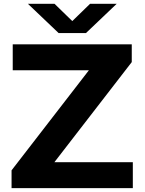

<svg xmlns="http://www.w3.org/2000/svg" viewBox="-20 -968 744 988"><path d="M39.5 0V-91.5L437.5 -606.5H45.5V-740H658V-648.5L260 -133.5H663.5V0ZM281.5 -798 123.5 -948.5H260.5L352 -859.5L443.5 -948.5H580.5L422.5 -798Z"/></svg>

Font: Encode Sans Expanded
Style: Bold
Weight: 700
Width: 7
Designer: Multiple Designers
Foundry: Impallari Type
Version: Version 3.000; ttfautohint (v1.8.3) -l 8 -r 50 -G 200 -x 14 